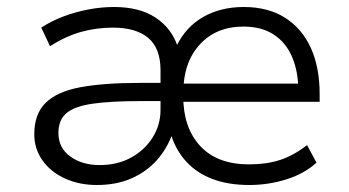

<svg xmlns="http://www.w3.org/2000/svg" viewBox="-20 -521 999 549"><path d="M257 8Q206 8 165 -11Q124 -30 101 -63Q78 -96 78 -137Q78 -195 110.5 -227Q143 -259 209.5 -271.5Q276 -284 381 -284H459V-232H384Q297 -232 245 -224.5Q193 -217 170 -197.5Q147 -178 147 -141Q147 -98 181 -73.5Q215 -49 265 -49Q316 -49 355 -70.5Q394 -92 416.5 -128Q439 -164 439 -207V-320Q439 -383 404 -412.5Q369 -442 303 -442Q256 -442 212.5 -430Q169 -418 123 -389L98 -442Q127 -461 161.5 -474Q196 -487 233 -494Q270 -501 306 -501Q379 -501 425 -470.5Q471 -440 488 -388H484Q511 -444 561 -472.5Q611 -501 677 -501Q747 -501 795.5 -470Q844 -439 869 -383.5Q894 -328 894 -252V-230H488V-282H854L833 -262Q833 -316 815.5 -357.5Q798 -399 763 -422Q728 -445 676 -445Q598 -445 551 -393.5Q504 -342 504 -255V-245Q504 -156 552.5 -103.5Q601 -51 692 -51Q742 -51 780.5 -63.5Q819 -76 858 -106L885 -56Q850 -24 798.5 -8Q747 8 693 8Q633 8 588 -9Q543 -26 513 -58.5Q483 -91 469 -136H472Q457 -95 428 -62.5Q399 -30 356 -11Q313 8 257 8Z"/></svg>

Font: Nunito Sans 8pt Light
Style: Regular
Weight: 300
Version: Version 3.101;gftools[0.9.27]